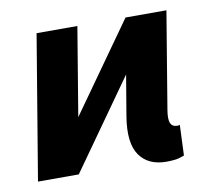

<svg xmlns="http://www.w3.org/2000/svg" viewBox="-65 -605 801 693"><g transform="rotate(-10 335.5 -259.0)"><path d="M586.3 -528.4 527.7 -175.4Q521.7 -140.6 528.1 -125.9Q534.4 -111.2 552.2 -111.2Q560 -111.2 562.1 -112.9L557.5 -1.1Q539.8 6 524.3 8Q508.9 9.9 492.2 9.9Q425.1 9.9 393.6 -35.5Q362.2 -81 377.5 -175.4L402.7 -325.6L171.9 0H22.4L110.4 -528.4H259.9L206 -203.8L436.4 -528.4Z"/></g></svg>

Font: Inter UI
Style: Bold Italic
Weight: 700
Italic angle: 9.39999°
Designer: Rasmus Andersson
Foundry: rsms
Version: 3.2;8d6f07862